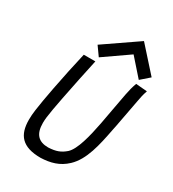

<svg xmlns="http://www.w3.org/2000/svg" viewBox="-209 -991 998 1109"><g transform="rotate(30 289.5 -436.5)"><path d="M419.4 -877.9 197.8 -725.6 240.2 -666 405.8 -781.2 505.4 -668.5 562.5 -718.3ZM503.9 -641.1C493.2 -610.8 488.3 -591.8 481.4 -557.1C465.3 -474.1 453.6 -402.8 441.9 -342.8C423.3 -246.6 398.4 -146 358.9 -109.9C327.1 -82.5 299.3 -71.3 247.1 -68.8C182.6 -68.8 149.9 -101.6 149.9 -177.2C149.9 -188.5 150.9 -201.2 152.3 -214.4C155.8 -243.7 165 -295.4 176.8 -355.5C194.3 -445.8 217.3 -555.2 234.9 -635.7H157.7C139.6 -558.6 119.6 -464.4 103.5 -380.4C90.8 -314.5 80.6 -254.9 75.7 -218.3C72.3 -194.3 70.8 -172.9 70.8 -152.3C70.8 -51.8 114.3 4.9 239.3 4.9C302.7 2.4 358.4 -11.7 407.2 -58.1C474.1 -121.1 497.1 -229.5 519 -342.8L524.9 -371.1C535.6 -425.3 546.4 -487.3 560.1 -558.1C564.9 -584.5 568.8 -605.5 579.1 -634.8Z"/></g></svg>

Font: Fantasque Sans Mono
Style: RegItalic
Weight: 400
Italic angle: -11°
Monospace: yes
Designer: Jany Belluz
Version: Version 1.6.3